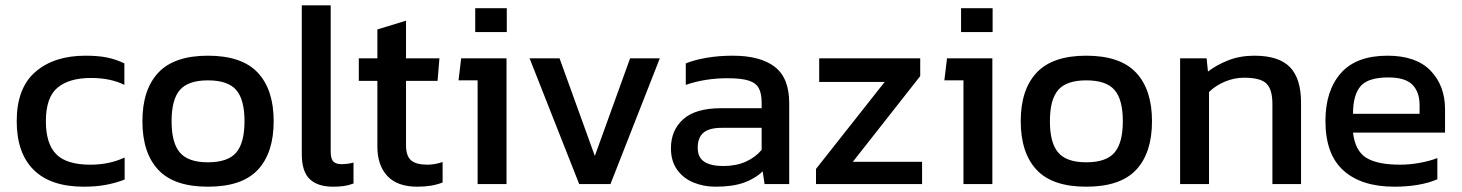

<svg xmlns="http://www.w3.org/2000/svg" viewBox="-20 -694 5512 724"><path d="M296 10Q171 10 107 -53.5Q43 -117 43 -237Q43 -362 113.5 -423Q184 -484 302 -484Q351 -484 384.5 -477Q418 -470 449 -455V-374Q397 -400 323 -400Q241 -400 197 -363.5Q153 -327 153 -237Q153 -152 192 -112.5Q231 -73 321 -73Q392 -73 450 -100V-17Q417 -4 379.5 3Q342 10 296 10Z M764 10Q636 10 576.5 -54Q517 -118 517 -237Q517 -356 577 -420Q637 -484 764 -484Q892 -484 952 -420Q1012 -356 1012 -237Q1012 -118 952.5 -54Q893 10 764 10ZM764 -82Q839 -82 870.5 -118.5Q902 -155 902 -237Q902 -319 870.5 -355Q839 -391 764 -391Q690 -391 658.5 -355Q627 -319 627 -237Q627 -155 658.5 -118.5Q690 -82 764 -82Z M1236 10Q1178 10 1148 -18.5Q1118 -47 1118 -113V-674H1227V-123Q1227 -95 1237 -85Q1247 -75 1267 -75Q1291 -75 1313 -81V-2Q1294 5 1276.5 7.5Q1259 10 1236 10Z M1554 10Q1478 10 1440.5 -30.5Q1403 -71 1403 -141V-389H1333V-474H1403V-583L1511 -616V-474H1637L1630 -389H1511V-147Q1511 -106 1530 -89.5Q1549 -73 1592 -73Q1619 -73 1649 -83V-6Q1610 10 1554 10Z M1772 -573V-663H1891V-573ZM1781 0V-391H1709L1719 -474H1890V0Z M2164 0 1977 -474H2090L2223 -106L2356 -474H2468L2282 0Z M2678 10Q2633 10 2594.5 -6Q2556 -22 2533 -54.5Q2510 -87 2510 -135Q2510 -203 2556.5 -244.5Q2603 -286 2700 -286H2852V-307Q2852 -341 2841.5 -361Q2831 -381 2803.5 -390Q2776 -399 2723 -399Q2639 -399 2566 -374V-455Q2598 -468 2644 -476Q2690 -484 2743 -484Q2847 -484 2901.5 -442Q2956 -400 2956 -305V0H2863L2856 -48Q2827 -20 2784.5 -5Q2742 10 2678 10ZM2707 -68Q2756 -68 2792.5 -84.5Q2829 -101 2852 -129V-212H2702Q2654 -212 2632.5 -193.5Q2611 -175 2611 -137Q2611 -100 2636 -84Q2661 -68 2707 -68Z M3057 0V-57L3316 -385H3069V-474H3450V-407L3196 -84H3457V0Z M3604 -573V-663H3723V-573ZM3613 0V-391H3541L3551 -474H3722V0Z M4076 10Q3948 10 3888.5 -54Q3829 -118 3829 -237Q3829 -356 3889 -420Q3949 -484 4076 -484Q4204 -484 4264 -420Q4324 -356 4324 -237Q4324 -118 4264.5 -54Q4205 10 4076 10ZM4076 -82Q4151 -82 4182.5 -118.5Q4214 -155 4214 -237Q4214 -319 4182.5 -355Q4151 -391 4076 -391Q4002 -391 3970.5 -355Q3939 -319 3939 -237Q3939 -155 3970.5 -118.5Q4002 -82 4076 -82Z M4430 0V-474H4530L4535 -424Q4567 -449 4611.5 -466.5Q4656 -484 4710 -484Q4802 -484 4844 -441Q4886 -398 4886 -307V0H4778V-302Q4778 -357 4755.5 -379Q4733 -401 4671 -401Q4634 -401 4598.5 -386Q4563 -371 4539 -347V0Z M5238 10Q5114 10 5046 -51Q4978 -112 4978 -238Q4978 -352 5036 -418Q5094 -484 5212 -484Q5320 -484 5374.5 -427.5Q5429 -371 5429 -282V-194H5082Q5090 -125 5132 -99Q5174 -73 5260 -73Q5296 -73 5334 -80Q5372 -87 5400 -98V-18Q5368 -4 5326.5 3Q5285 10 5238 10ZM5082 -265H5333V-298Q5333 -347 5306 -374.5Q5279 -402 5215 -402Q5139 -402 5110.5 -369Q5082 -336 5082 -265Z"/></svg>

Font: Kanit
Style: Regular
Weight: 400
Designer: Katatrad Team
Foundry: CadsonDemak
Version: Version 2.000; ttfautohint (v1.8.3)